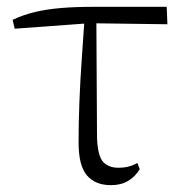

<svg xmlns="http://www.w3.org/2000/svg" viewBox="-20 -528 535 562"><path d="M23 -444 17 -470Q49 -485 83 -493Q117 -501 158 -504.5Q199 -508 252 -508H468L470 -457L242 -460ZM305 14Q259 14 234.5 -14.5Q210 -43 210 -111Q210 -170 212.5 -232.5Q215 -295 219.5 -358Q224 -421 228 -481H262L264 -125Q266 -71 282 -54Q298 -37 326 -37Q343 -37 356.5 -40.5Q370 -44 382 -51L389 -33Q376 -11 355 1.5Q334 14 305 14Z"/></svg>

Font: Noto Serif KR ExtraLight
Style: Regular
Weight: 200
Designer: Ryoko NISHIZUKA 西塚涼子 (kana & ideographs); Frank Grießhammer (Latin, Greek & Cyrillic); Wenlong ZHANG 张文龙 (bopomofo); San
Foundry: Adobe
Version: Version 2.002-H1;hotconv 1.1.0;makeotfexe 2.6.0